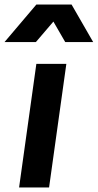

<svg xmlns="http://www.w3.org/2000/svg" viewBox="-73 -825 430 845"><path d="M11 0 87 -544H219L143 0ZM-53 -640 87 -805H242L337 -640H214L162 -730L85 -640Z"/></svg>

Font: Plus Jakarta Sans
Style: Bold Italic
Weight: 700
Italic angle: -8°
Designer: Gumpita Rahayu
Foundry: Tokotype
Version: Version 2.071; ttfautohint (v1.8.4.7-5d5b);gftools[0.9.29]